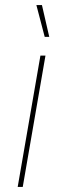

<svg xmlns="http://www.w3.org/2000/svg" viewBox="-20 -740 250 760"><path d="M140 -520H160L70 0H50ZM124 -720H146L175 -594H157Z"/></svg>

Font: Fixel Italic Variable 20240409 Display Thin
Style: Italic
Weight: 100
Italic angle: -10°
Designer: AlfaBravo + MacPaw
Foundry: Kyrylo Tkachov, Marchela Mozhyna, Serhii Makarenko, Maria Weinstein, Zakhar Kryvoshyya
Version: Version 1.211;Glyphs 3.2 (3225)